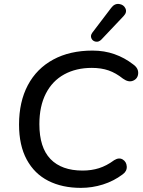

<svg xmlns="http://www.w3.org/2000/svg" viewBox="-20 -933 715 963"><path d="M75.5 -308.1Q75.5 -422.5 119.7 -505.9Q164 -589.3 247.1 -634.3Q330.1 -679.3 444.3 -679.3Q503.4 -679.3 554.2 -661.3Q605.1 -643.4 647.6 -610.3Q674.5 -591.5 673.1 -565.2Q671.7 -539 648.4 -528.6Q625.2 -518.2 596.7 -538.6Q561.4 -566.9 524.7 -579.7Q487.9 -592.5 440.7 -592.5Q361.4 -592.5 301.9 -559.8Q242.3 -527 209.9 -463.5Q177.5 -400 177.5 -310.3Q177.5 -193.1 233.2 -135.3Q289 -77.5 394.2 -77.5Q438.5 -77.5 476.6 -89.5Q514.7 -101.5 552.7 -129.6Q576.9 -144.6 595.7 -133Q614.5 -121.5 615.8 -97.6Q617 -73.7 594.8 -58.1Q549.9 -24.5 496.1 -7.6Q442.4 9.3 385.5 9.3Q292.1 9.3 222.4 -26Q152.7 -61.3 114.1 -132.5Q75.5 -203.8 75.5 -308.1ZM442.8 -768.8 537.8 -893.7Q554.7 -916.1 577.6 -913Q600.5 -909.8 609.3 -890.5Q618 -871.2 599.9 -852.3L488.8 -734.9Q475.5 -721.2 460 -724.1Q444.4 -727 438.4 -740.8Q432.4 -754.5 442.8 -768.8Z"/></svg>

Font: SN Pro Thin
Style: Italic
Weight: 200
Italic angle: -9°
Designer: Tobias Whetton
Foundry: Supernotes
Version: Version 1.003;Glyphs 3.3 (3324)